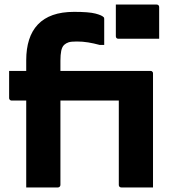

<svg xmlns="http://www.w3.org/2000/svg" viewBox="-20 -822 790 842"><path d="M20 -511H529Q533 -511 535 -509.5Q537 -508 538.5 -506Q540 -504 540 -500Q540 -469 540 -441Q540 -413 540 -381H31Q28 -381 25.5 -382.5Q23 -384 21.5 -386.5Q20 -389 20 -392Q20 -424 20 -452Q20 -480 20 -511ZM245 -11Q245 -7 242 -3.5Q239 0 234 0Q198 0 164.5 0Q131 0 95 0Q95 -25 95 -50Q95 -75 95 -100Q95 -163 95 -219Q95 -275 95 -329Q95 -383 95 -439Q95 -495 95 -558Q95 -608 107.5 -647.5Q120 -687 146 -714.5Q172 -742 211.5 -756Q251 -770 305 -770Q370 -770 398.5 -762.5Q427 -755 434 -747Q436 -746 436.5 -743.5Q437 -741 437 -739Q437 -711 437 -682.5Q437 -654 437 -625H417Q391 -632 367 -636Q343 -640 317 -640Q292 -640 281 -636.5Q270 -633 261 -625Q252 -616 248.5 -599Q245 -582 245 -556Q245 -522 245 -478Q245 -434 245 -384.5Q245 -335 245 -283.5Q245 -232 245 -182.5Q245 -133 245 -89Q245 -45 245 -11ZM488 -802Q509 -802 531.5 -802Q554 -802 577.5 -802Q601 -802 623.5 -802Q646 -802 667 -802Q672 -802 675 -799Q678 -796 678 -791V-652Q657 -652 634.5 -652Q612 -652 588.5 -652Q565 -652 542.5 -652Q520 -652 499 -652Q494 -652 491 -655Q488 -658 488 -663ZM501 -511Q507 -511 524.5 -511Q542 -511 564.5 -511Q587 -511 608 -511Q629 -511 640 -511Q644 -511 646 -509.5Q648 -508 649.5 -506Q651 -504 651 -500Q651 -474 651 -426Q651 -378 651 -320Q651 -262 651 -204Q651 -146 651 -99Q651 -83 651 -66.5Q651 -50 651 -33.5Q651 -17 651 0Q614 0 582 0Q550 0 512 0Q507 0 504 -3Q501 -6 501 -11Q501 -35 501 -72Q501 -109 501 -152Q501 -195 501 -238.5Q501 -282 501 -319.5Q501 -357 501 -381Q501 -403 501 -424.5Q501 -446 501 -468Q501 -490 501 -511Z"/></svg>

Font: Recursive ExtraBold
Style: Regular
Weight: 800
Version: Version 1.085